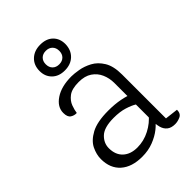

<svg xmlns="http://www.w3.org/2000/svg" viewBox="-214 -811 924 924"><g transform="rotate(-45 248.5 -349.0)"><path d="M231 -500Q249 -500 279 -495Q309 -490 339 -474Q369 -458 389.5 -424.5Q410 -391 410 -334V-35L477 -27Q477 -1 458.5 7.5Q440 16 422 16Q396 16 381 4Q366 -8 360.5 -28.5Q355 -49 355 -75V-331Q355 -364 342.5 -392.5Q330 -421 304 -438.5Q278 -456 237 -456Q190 -456 167 -438.5Q144 -421 135.5 -397.5Q127 -374 125 -357Q108 -356 93.5 -365.5Q79 -375 79 -403Q79 -444 121 -472Q163 -500 231 -500ZM240 -258Q284 -258 320 -251Q356 -244 379 -233V-165Q374 -173 355.5 -184.5Q337 -196 306.5 -205.5Q276 -215 234 -215Q169 -215 141.5 -189Q114 -163 114 -128Q114 -83 141 -58Q168 -33 214 -33Q258 -33 298.5 -54Q339 -75 365 -108L370 -69Q359 -51 334.5 -31.5Q310 -12 275.5 1.5Q241 15 199 15Q129 15 89.5 -20Q50 -55 50 -118Q50 -149 65.5 -181Q81 -213 122.5 -235.5Q164 -258 240 -258ZM233 -714Q274 -714 297.5 -691Q321 -668 321 -630Q320 -590 295 -566Q270 -542 229 -542Q189 -542 165 -565.5Q141 -589 141 -626Q141 -666 166.5 -690Q192 -714 233 -714ZM231 -674Q210 -674 197.5 -661.5Q185 -649 185 -628Q185 -607 197.5 -594.5Q210 -582 231 -582Q252 -582 264.5 -594.5Q277 -607 277 -628Q277 -649 264.5 -661.5Q252 -674 231 -674Z"/></g></svg>

Font: Karma Variable Light
Style: Regular
Weight: 300
Designer: Joana Correia
Foundry: Indian Type Foundry
Version: Version 3.000